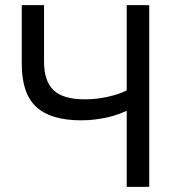

<svg xmlns="http://www.w3.org/2000/svg" viewBox="-20 -730 688 750"><path d="M475 0V-297Q461 -291 442.5 -284Q424 -277 401.5 -272Q379 -267 353 -263.5Q327 -260 297 -260Q178 -260 121.5 -312.5Q65 -365 65 -480V-710H152V-490Q152 -413 189.5 -377.5Q227 -342 312 -342Q357 -342 401.5 -352Q446 -362 475 -377V-710H563V0Z"/></svg>

Font: Rising Sun
Style: Regular
Weight: 400
Designer: Matt McInerney, Pablo Impallari, Rodrigo Fuenzalida (Raleway font), Stephen Hutchings (Greek), Cristiano Sobral (main ch
Foundry: The Rising Sun Project Authors
Version: Version 4.327; ttfautohint (v1.8.4.7-5d5b-dirty)